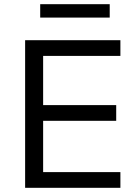

<svg xmlns="http://www.w3.org/2000/svg" viewBox="-20 -897 664 917"><path d="M100 0V-705H555V-630H186V-395H535V-320H186V-75H555V0ZM172 -813V-877H504V-813Z"/></svg>

Font: Nunito Sans 9pt
Style: Regular
Weight: 400
Version: Version 3.101;gftools[0.9.27]